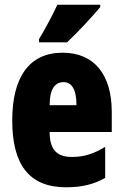

<svg xmlns="http://www.w3.org/2000/svg" viewBox="-20 -786 522 816"><path d="M406 -756V-766H224C203 -722 178 -673 146 -620V-606H265C315 -653 378 -722 406 -756ZM246 -562C105 -562 32 -459 32 -274C32 -90 101 10 261 10C325 10 379 -2 427 -30V-162C376 -131 336 -119 285 -119C221 -119 191 -151 191 -225H455V-310C455 -472 378 -562 246 -562ZM250 -437C283 -437 305 -409 305 -339H191C191 -411 216 -437 250 -437Z"/></svg>

Font: Noto Sans Telugu ExtraCondensed Black
Style: Regular
Weight: 900
Width: 2
Designer: Jelle Bosma - Monotype Design Team
Foundry: Monotype Imaging Inc.
Version: Version 2.005